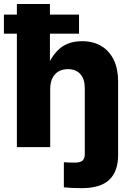

<svg xmlns="http://www.w3.org/2000/svg" viewBox="-35 -748 671 976"><path d="M380.4 208.5Q353.5 208.5 329.6 207.3Q305.7 206.1 289.6 204.1V76.7Q300.3 77.6 315.4 78.1Q330.6 78.6 346.2 78.6Q373 78.6 384.5 68.4Q396 58.1 396 35.2V0H565.4V40Q565.4 123.5 520.3 166Q475.1 208.5 380.4 208.5ZM220.2 -293.9V0H50.8V-727.5H218.8V-391.1H198.7Q221.2 -458 265.4 -498.3Q309.6 -538.6 382.8 -538.6Q439.5 -538.6 480.5 -513.7Q521.5 -488.8 543.5 -443.1Q565.4 -397.5 565.4 -334.5V0H396V-300.3Q396 -346.2 373.5 -371.3Q351.1 -396.5 310.1 -396.5Q283.2 -396.5 262.9 -385Q242.7 -373.5 231.4 -350.8Q220.2 -328.1 220.2 -293.9ZM-15.1 -576.7V-673.8H366.7V-576.7Z"/></svg>

Font: Inter 24pt ExtraBold
Style: Regular
Weight: 800
Designer: Rasmus Andersson
Foundry: rsms
Version: Version 4.001;git-66647c0bb